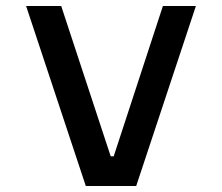

<svg xmlns="http://www.w3.org/2000/svg" viewBox="-20 -620 740 640"><path d="M67 -600H184L349 -99H359L523 -600H633L434 0H266Z"/></svg>

Font: Martian Mono
Style: Regular
Weight: 400
Monospace: yes
Designer: Roman Shamin
Foundry: Evil Martians
Version: Version 1.000; ttfautohint (v1.8.4.7-5d5b)